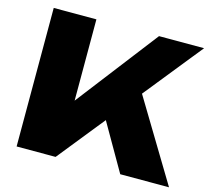

<svg xmlns="http://www.w3.org/2000/svg" viewBox="-106 -877 1103 1004"><g transform="rotate(15 445.0 -375.0)"><path d="M65 0V-750H296V-183L236 -232L635 -750H879L276 0ZM424 -351 595 -489 890 0H626Z"/></g></svg>

Font: Unbounded ExtraBold
Style: Regular
Weight: 800
Designer: Luke Prowse, Jean-Baptiste Morizot, Fátima Lázaro, Florian Runge
Foundry: NaN
Version: Version 1.701;gftools[0.9.28.dev5+ged2979d]